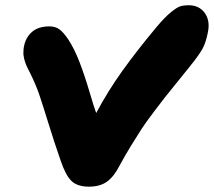

<svg xmlns="http://www.w3.org/2000/svg" viewBox="-20 -740 810 727"><path d="M316.9 -33.2Q272.9 -33.2 250.5 -54.9Q228 -76.7 209 -133.8Q184.6 -204.1 163.1 -273.9Q141.6 -343.8 128.7 -381.6Q115.7 -419.4 96.2 -459Q95.7 -460.4 91.8 -468Q87.9 -475.6 86.9 -477.5Q85.9 -479.5 82.5 -486.6Q79.1 -493.7 78.1 -496.6Q77.1 -499.5 74.7 -506.3Q72.3 -513.2 71.5 -517.3Q70.8 -521.5 69.6 -527.8Q68.4 -534.2 68.6 -539.6Q68.8 -544.9 69.1 -551.3Q69.3 -557.6 70.8 -564Q77.1 -598.1 101.1 -619.1Q125 -640.1 167 -640.1Q189.5 -640.1 204.6 -629.2Q219.7 -618.2 237.8 -591.8Q261.7 -555.7 281.2 -504.6Q300.8 -453.6 318.4 -393.8Q335.9 -334 344.2 -312Q388.7 -395.5 443.8 -472.4Q499 -549.3 573.2 -638.2Q603.5 -674.3 626.5 -693.1Q649.4 -711.9 662.6 -716.1Q675.8 -720.2 693.8 -720.2Q733.9 -720.2 755.1 -691.2Q776.4 -662.1 767.1 -617.2Q759.8 -579.6 747.3 -556.4Q734.9 -533.2 699.2 -488.8Q693.4 -481.4 654.1 -432.9Q614.7 -384.3 604.7 -371.6Q594.7 -358.9 563.2 -317.4Q531.7 -275.9 515.9 -251.5Q500 -227.1 476.3 -188.5Q452.6 -149.9 432.1 -111.8Q411.1 -70.8 384.8 -52Q358.4 -33.2 316.9 -33.2Z"/></svg>

Font: Shantell Sans Irregular
Style: Italic
Weight: 800
Italic angle: -11.31°
Designer: Stephen Nixon, Anya Danilova, Shantell Martin
Foundry: Arrow Type
Version: Version 1.006;[9816181b4]